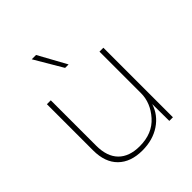

<svg xmlns="http://www.w3.org/2000/svg" viewBox="-201 -841 976 976"><g transform="rotate(-45 287.0 -353.0)"><path d="M219 -716 302 -565H277L188 -716ZM258 10Q175 10 128 -36Q81 -82 81 -168V-500H109V-174Q109 -96 149 -55.5Q189 -15 264 -15Q355 -15 407 -73.5Q459 -132 459 -202V-500H487V0H461L460 -122Q441 -62 387 -26Q333 10 258 10Z"/></g></svg>

Font: Elaine Sans ExtraLight
Style: Regular
Weight: 275
Designer: Wei Huang
Foundry: Wei Huang
Version: Version 2.001;December 24, 2019;FontCreator 12.0.0.2547 64-b